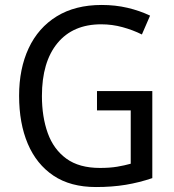

<svg xmlns="http://www.w3.org/2000/svg" viewBox="-20 -744 701 774"><path d="M371 -377H594V-26Q541 -8 486.5 1Q432 10 367 10Q264 10 195.5 -36Q127 -82 92 -164.5Q57 -247 57 -358Q57 -467 95.5 -549.5Q134 -632 208.5 -678Q283 -724 390 -724Q445 -724 494 -712.5Q543 -701 585 -681L552 -605Q516 -623 474 -634.5Q432 -646 388 -646Q274 -646 211.5 -570Q149 -494 149 -357Q149 -273 172.5 -207.5Q196 -142 247.5 -104.5Q299 -67 383 -67Q423 -67 452.5 -72Q482 -77 507 -84V-299H371Z"/></svg>

Font: Noto Sans Telugu SemiCondensed
Style: Regular
Weight: 400
Width: 4
Designer: Jelle Bosma - Monotype Design Team
Foundry: Monotype Imaging Inc.
Version: Version 2.005; ttfautohint (v1.8.4.7-5d5b)